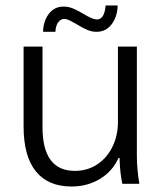

<svg xmlns="http://www.w3.org/2000/svg" viewBox="-20 -670 590 700"><path d="M66 -209V-500H135V-206Q135 -47 253 -47Q298 -47 333.5 -70Q369 -93 389.5 -134Q410 -175 410 -226V-500H479V-100Q479 -54 488 0H426Q417 -41 416 -94H412Q390 -45 344 -17.5Q298 10 241 10Q155 10 110.5 -45.5Q66 -101 66 -209ZM212 -646Q230 -646 246.5 -639Q263 -632 285 -619Q318 -599 333 -599Q361 -599 365 -650H409Q408 -609 387 -581.5Q366 -554 332 -554Q314 -554 297 -561.5Q280 -569 259 -582Q247 -589 235 -595Q223 -601 214 -601Q201 -601 192 -588.5Q183 -576 182 -554H137Q138 -593 158 -619.5Q178 -646 212 -646Z"/></svg>

Font: Sarabun Light
Style: Regular
Weight: 300
Designer: Suppakit Chalermlarp | Katatrad Co.,Ltd.
Foundry: Cadson Demak Co.,Ltd.
Version: Version 1.000; ttfautohint (v1.6)